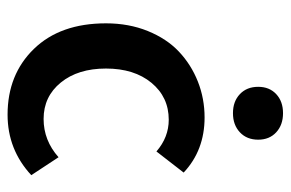

<svg xmlns="http://www.w3.org/2000/svg" viewBox="-149 -599 760 502"><g transform="rotate(90 231.0 -348.0)"><path d="M279.8 12.2Q174.8 12.2 107.9 -56.6Q41 -125.5 41 -245.1Q41 -304.7 61 -354.2Q81.1 -403.8 115 -435.8Q148.9 -467.8 193.4 -485.4Q237.8 -502.9 287.1 -502.9Q373 -502.9 431.2 -448.2L376 -377Q338.9 -409.2 293 -409.2Q233.9 -409.2 196.5 -364Q159.2 -318.8 159.2 -245.1Q159.2 -171.9 195.8 -127Q232.4 -82 291 -82Q347.2 -82 391.1 -121.1L438 -49.8Q371.1 12.2 279.8 12.2ZM207 -643.1Q207 -672.4 226.1 -690.2Q245.1 -708 275.9 -708Q306.6 -708 325.9 -690.2Q345.2 -672.4 345.2 -643.1Q345.2 -613.3 325.9 -595.2Q306.6 -577.1 275.9 -577.1Q245.1 -577.1 226.1 -595.2Q207 -613.3 207 -643.1Z"/></g></svg>

Font: Source Sans 3 Semibold
Style: Regular
Weight: 600
Designer: Paul D. Hunt
Foundry: Adobe
Version: Version 3.052;hotconv 1.1.0;makeotfexe 2.6.0